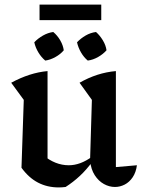

<svg xmlns="http://www.w3.org/2000/svg" viewBox="-20 -811 622 840"><path d="M487 -80 579 -88Q575 -57 560.5 -35.5Q546 -14 525.5 -3.5Q505 7 483 7Q458 7 434.5 -6Q411 -19 394.5 -44.5Q378 -70 374 -108L382 -374L328 -449Q405 -493 487 -500ZM267 7Q259 8 251.5 8.5Q244 9 237 9Q187 9 146.5 -12Q106 -33 74 -77L168 -133Q221 -88 281 -88Q331 -88 382 -125L385 -105Q359 -69 329.5 -41.5Q300 -14 267 7ZM74 -77 84 -374 29 -449Q110 -493 188 -500V-91ZM213 -671Q231 -656 243.5 -634.5Q256 -613 259 -591Q245 -574 222.5 -561.5Q200 -549 178 -546Q161 -560 148 -581.5Q135 -603 130 -626Q146 -643 168 -655.5Q190 -668 213 -671ZM400 -671Q417 -656 430 -634.5Q443 -613 446 -591Q431 -574 409 -561.5Q387 -549 364 -546Q347 -560 334.5 -581.5Q322 -603 317 -626Q333 -643 354.5 -655.5Q376 -668 400 -671ZM153 -723V-791H423V-723Z"/></svg>

Font: Piazzolla 24pt SemiBold
Style: Regular
Weight: 600
Designer: Juan Pablo del Peral
Foundry: Huerta Tipografica
Version: Version 2.005